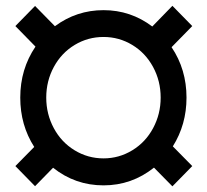

<svg xmlns="http://www.w3.org/2000/svg" viewBox="-20 -638 722 671"><path d="M518.1 -52.2Q440.4 9.8 341.8 9.8Q242.7 9.8 165.5 -51.8L102.5 12.7L33.7 -57.6L99.6 -124.5Q50.8 -200.7 50.8 -296.9Q50.8 -396.5 104 -475.1L33.7 -546.9L102.5 -617.2L171.9 -546.4Q247.6 -602.5 341.8 -602.5Q436.5 -602.5 512.2 -545.4L582.5 -617.7L651.9 -546.9L579.6 -473.1Q631.8 -395.5 631.8 -296.9Q631.8 -202.6 584 -126.5L651.9 -57.6L582.5 13.2ZM141.6 -296.9Q141.6 -239.3 168 -190.2Q194.3 -141.1 240.7 -112.8Q287.1 -84.5 341.8 -84.5Q396 -84.5 442.4 -112.8Q488.8 -141.1 515.1 -190.2Q541.5 -239.3 541.5 -296.9Q541.5 -355 514.9 -404.1Q488.3 -453.1 442.1 -481Q396 -508.8 341.8 -508.8Q287.1 -508.8 241 -481Q194.8 -453.1 168.2 -404.1Q141.6 -355 141.6 -296.9Z"/></svg>

Font: Sadagaat-English
Style: Regular
Weight: 900
Designer: Ahmed alsheikh
Foundry: Ahmed alsheikh Design
Version: Version 2.137;January 17, 2018;FontCreator 11.0.0.2408 64-bi